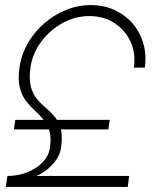

<svg xmlns="http://www.w3.org/2000/svg" viewBox="-20 -733 612 753"><path d="M3 0 9 -43Q39.5 -43 68.5 -51.2Q97.5 -59.5 121 -75Q144.5 -90.5 159.5 -111.8Q174.5 -133 176.5 -159.5Q181.5 -198 172.8 -223.2Q164 -248.5 148 -267Q132 -285.5 113.8 -302.2Q95.5 -319 80 -340Q64.5 -361 57.2 -391.5Q50 -422 56.5 -468Q63.5 -518.5 89 -563Q114.5 -607.5 153 -641Q191.5 -674.5 238.5 -693.8Q285.5 -713 336 -713Q387 -713 429 -693.8Q471 -674.5 500 -641Q529 -607.5 542 -563Q555 -518.5 548 -468H505Q513 -523.5 492 -569.2Q471 -615 428.8 -642.5Q386.5 -670 330.5 -670Q275 -670 225.2 -642.5Q175.5 -615 141.5 -569.2Q107.5 -523.5 99.5 -468Q93 -422 101 -393Q109 -364 124.8 -345Q140.5 -326 159.5 -310.2Q178.5 -294.5 194.2 -275.8Q210 -257 218 -228.5Q226 -200 219.5 -154Q216 -129 200.8 -107Q185.5 -85 164.8 -68.2Q144 -51.5 123 -43H486.5L481 0ZM34.5 -225.5 40 -263H410.5L405 -225.5Z"/></svg>

Font: Urbanist ExtraLight
Style: Italic
Weight: 250
Version: Version 1.303